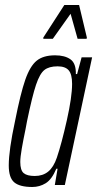

<svg xmlns="http://www.w3.org/2000/svg" viewBox="-20 -739 388 767"><path d="M15 -78Q15 -139 40 -255Q62 -366 81 -420.5Q100 -475 126.5 -496.5Q153 -518 200 -518Q239 -518 261.5 -502Q284 -486 283 -443H288L306 -510H348L239 0H199L210 -65H205Q187 -22 162.5 -7Q138 8 109 8Q59 8 37 -10.5Q15 -29 15 -78ZM207 -109Q226 -165 247 -258.5Q268 -352 268 -404Q268 -442 254.5 -458Q241 -474 210 -474Q176 -474 157.5 -459.5Q139 -445 124 -400.5Q109 -356 88 -255L82 -223Q73 -180 67 -145.5Q61 -111 61 -92Q61 -59 74.5 -47.5Q88 -36 119 -36Q151 -36 172.5 -53.5Q194 -71 207 -109ZM153 -584V-589L237 -719H296L327 -589L326 -584H290L262 -684L191 -584Z"/></svg>

Font: Saira Ultra Condensed Light
Style: Italic
Weight: 300
Width: 1
Italic angle: -12°
Designer: Hector Gatti with collaboration of the Omnibus-Type team
Foundry: Omnibus-Type
Version: Version 1.001; ttfautohint (v1.8)